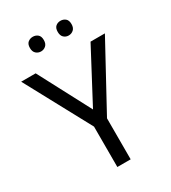

<svg xmlns="http://www.w3.org/2000/svg" viewBox="-216 -1016 999 1124"><g transform="rotate(-30 283.0 -454.0)"><path d="M283 -363 469 -714H566L328 -277V0H238V-273L0 -714H98ZM143 -859Q143 -885 157 -896.5Q171 -908 190 -908Q209 -908 223 -896.5Q237 -885 237 -859Q237 -834 223 -821.5Q209 -809 190 -809Q171 -809 157 -821.5Q143 -834 143 -859ZM331 -859Q331 -885 344.5 -896.5Q358 -908 377 -908Q396 -908 410 -896.5Q424 -885 424 -859Q424 -834 410 -821.5Q396 -809 377 -809Q358 -809 344.5 -821.5Q331 -834 331 -859Z"/></g></svg>

Font: Noto Sans Old Persian
Style: Regular
Weight: 400
Designer: Monotype Design Team
Foundry: Monotype Imaging Inc.
Version: Version 2.001; ttfautohint (v1.8.4.7-5d5b)